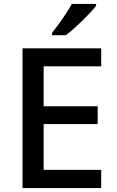

<svg xmlns="http://www.w3.org/2000/svg" viewBox="-20 -961 597 981"><path d="M497 0H95V-714H497V-622H203V-418H479V-327H203V-93H497ZM471 -931Q460 -917 441.5 -897Q423 -877 401 -855.5Q379 -834 356.5 -814Q334 -794 316 -781H246V-793Q261 -812 280 -838Q299 -864 317 -891.5Q335 -919 347 -941H471Z"/></svg>

Font: Noto Sans Vithkuqi Medium
Style: Regular
Weight: 500
Version: Version 1.001